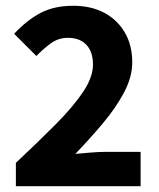

<svg xmlns="http://www.w3.org/2000/svg" viewBox="-20 -645 550 665"><path d="M35 0V-81Q114 -155 174 -215.5Q234 -276 268 -327Q302 -378 302 -421Q302 -466 279 -490Q256 -514 215 -514Q182 -514 155.5 -494.5Q129 -475 106 -451L29 -528Q74 -576 121 -600.5Q168 -625 234 -625Q295 -625 340.5 -601Q386 -577 412 -533Q438 -489 438 -429Q438 -378 409.5 -324.5Q381 -271 336 -217.5Q291 -164 241 -112Q264 -114 293 -116.5Q322 -119 344 -119H467V0Z"/></svg>

Font: Narnoor ExtraBold
Style: Regular
Weight: 800
Designer: S. Sridhar Murthy
Foundry: SIL International
Version: Version 3.000